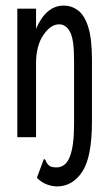

<svg xmlns="http://www.w3.org/2000/svg" viewBox="-20 -491 390 687"><path d="M184 176Q166 176 146.5 168.5Q127 161 112 145L137 78Q142 79 144.5 86Q147 93 154.5 100.5Q162 108 182 108Q215 108 230 69.5Q245 31 245 -45V-276Q245 -352 230 -378Q215 -404 192 -404Q161 -404 135 -365.5Q109 -327 109 -264V0H42V-460H109V-388Q145 -471 208 -471Q236 -471 259 -454Q282 -437 295.5 -395Q309 -353 309 -278V-56Q309 72 274 124Q239 176 184 176Z"/></svg>

Font: Inconsolata ExtraCondensed Medium
Style: Regular
Weight: 500
Width: 2
Monospace: yes
Designer: Raph Levien, Cyreal, Brenton Simpson
Foundry: Raph Levien, Cyreal, Google
Version: Version 3.001; ttfautohint (v1.8.2.53-6de2)